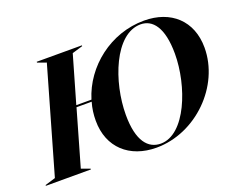

<svg xmlns="http://www.w3.org/2000/svg" viewBox="-171 -927 1401 1142"><g transform="rotate(-20 529.0 -356.0)"><path d="M642 12C892 12 1113 -207 1113 -450C1113 -621 998 -724 829 -724C616 -724 433 -578 375 -389H279L365 -687L432 -707V-712H146V-707L201 -687L11 -25L-55 -5V0H230V-5L175 -25L276 -377H372C361 -340 356 -301 356 -262C356 -92 472 12 642 12ZM536 -233C536 -441 638 -710 802 -710C877 -710 935 -644 935 -476C935 -272 831 -2 674 -2C595 -2 536 -67 536 -233Z"/></g></svg>

Font: Nyght Serif Bold Italic
Style: Regular
Weight: 700
Italic angle: -16°
Designer: Maksym Kobuzan
Version: Version 0.410;Glyphs 3.1.2 (3151)